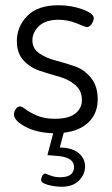

<svg xmlns="http://www.w3.org/2000/svg" viewBox="-20 -499 425 729"><path d="M188 -48Q241 -48 266 -68Q291 -88 291 -119Q291 -155 265.5 -176.5Q240 -198 204 -208Q168 -218 131.5 -230Q95 -242 69.5 -269.5Q44 -297 44 -343Q44 -398 83.5 -438.5Q123 -479 202 -479Q251 -479 293.5 -463.5Q336 -448 336 -430Q336 -420 328 -408Q320 -396 309 -396Q306 -396 272 -410Q238 -424 203 -424Q153 -424 128 -400Q103 -376 103 -346Q103 -315 128.5 -297Q154 -279 190.5 -269.5Q227 -260 263.5 -247.5Q300 -235 325.5 -203.5Q351 -172 351 -122Q351 -69 317 -35.5Q283 -2 222 5L207 61Q255 62 279 82.5Q303 103 303 133Q303 163 280 186.5Q257 210 214 210Q189 210 162.5 203Q136 196 136 184Q136 178 140.5 169Q145 160 152 160Q153 160 170.5 167Q188 174 208 174Q261 174 261 135Q261 98 198 93L160 90L182 7Q119 5 76 -18Q33 -41 33 -65Q33 -75 40 -85Q47 -95 56 -95Q63 -95 78 -83.5Q93 -72 121 -60Q149 -48 188 -48Z"/></svg>

Font: Dosis
Style: Regular
Weight: 400
Designer: Edgar Tolentino, Pablo Impallari, Igino Marini
Foundry: Edgar Tolentino, Pablo Impallari, Igino Marini
Version: Version 1.007